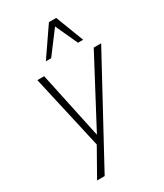

<svg xmlns="http://www.w3.org/2000/svg" viewBox="-225 -829 939 1097"><g transform="rotate(-30 244.5 -280.5)"><path d="M77 180 185 -11 182 18 68 -487H113L210 -32H199L440 -487H489L127 180ZM164 -556 291 -741H339L410 -556H376L309 -702L199 -556Z"/></g></svg>

Font: Nunito Sans 10pt SemiCondensed ExtraLight
Style: Italic
Weight: 250
Width: 4
Italic angle: -9°
Designer: Vernon Adams
Foundry: Vernon Adams
Version: Version 3.101;gftools[0.9.27]